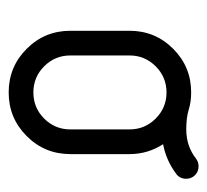

<svg xmlns="http://www.w3.org/2000/svg" viewBox="-38 -444 493 458"><g transform="rotate(90 209.0 -214.5)"><path d="M376.5 -441.2Q388.8 -441.2 397.4 -432.6Q405.9 -424.1 405.9 -411.8Q405.9 -396.5 394.7 -388.2Q362.9 -364.1 323.5 -356.5Q347.1 -320 347.1 -276.5V-135.3Q347.1 -74.1 304.1 -31.2Q261.2 11.8 200 11.8Q138.8 11.8 95.9 -31.2Q52.9 -74.1 52.9 -135.3V-276.5Q52.9 -337.6 95.9 -380.6Q138.8 -423.5 200 -423.5Q222.9 -423.5 241.2 -417.6Q260.6 -411.8 288.2 -411.8Q328.2 -411.8 358.2 -435.3Q365.9 -441.2 376.5 -441.2ZM111.8 -276.5V-135.3Q111.8 -98.8 137.6 -72.9Q163.5 -47.1 200 -47.1Q236.5 -47.1 262.4 -72.9Q288.2 -98.8 288.2 -135.3V-276.5Q288.2 -312.9 262.4 -338.8Q236.5 -364.7 200 -364.7Q163.5 -364.7 137.6 -338.8Q111.8 -312.9 111.8 -276.5Z"/></g></svg>

Font: OpenGost Type B TT
Style: Regular
Weight: 400
Version: Version 0.3